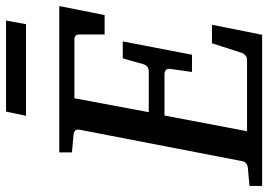

<svg xmlns="http://www.w3.org/2000/svg" viewBox="-161 -741 887 635"><g transform="rotate(-90 282.5 -423.5)"><path d="M580 -671 550 -521H486V-602Q486 -613 482 -617Q478 -621 467 -621H275L229 -375H363Q383 -375 388 -394L407 -461H463L419 -232H362L372 -303Q375 -323 353 -323H218L166 -50H401Q419 -50 426 -70L457 -166H518L485 0H-15V-42L43 -47Q64 -49 67 -66L171 -604Q174 -623 152 -624L96 -629V-671ZM532 -847 520 -781H217L231 -847Z"/></g></svg>

Font: Veleka
Style: Italic
Weight: 400
Italic angle: -12°
Designer: Stefan Peev, Context Ltd, 2016; SIL International, 1997-2014.
Foundry: Stefan Peev, Context Ltd, 2016
Version: Version 1.000